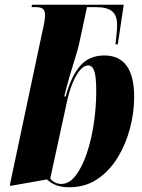

<svg xmlns="http://www.w3.org/2000/svg" viewBox="-20 -780 600 810"><path d="M272 10Q240 10 217.5 1.5Q195 -7 178 -23L31 3H21L160 -653Q165 -673 167.5 -689Q170 -705 170 -716Q170 -734 161.5 -742Q153 -750 130 -750H113L115 -760H502L477 -593H467Q470 -618 472 -638Q474 -658 474 -676Q474 -714 453.5 -732Q433 -750 383 -750H347L314 -596Q310 -577 299 -541.5Q288 -506 275 -462.5Q262 -419 251 -373H257Q280 -458 318 -502Q356 -546 420 -546Q546 -546 546 -371Q546 -306 528.5 -239Q511 -172 476.5 -115.5Q442 -59 391 -24.5Q340 10 272 10ZM239 -4Q272 -4 299 -39Q326 -74 345.5 -131Q365 -188 375.5 -257.5Q386 -327 386 -396Q386 -458 377.5 -481Q369 -504 352 -504Q334 -504 317 -483.5Q300 -463 286.5 -430Q273 -397 264 -358L192 -27Q210 -4 239 -4Z"/></svg>

Font: Noto Serif Display ExtraCondensed Black
Style: Italic
Weight: 900
Width: 2
Italic angle: -12°
Designer: Monotype Design Team
Foundry: Monotype Imaging Inc.
Version: Version 2.009